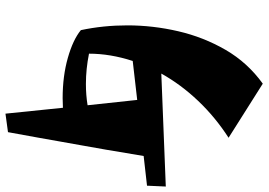

<svg xmlns="http://www.w3.org/2000/svg" viewBox="-156 -584 958 685"><g transform="rotate(90 322.5 -241.0)"><path d="M385 218 364 13Q356 13 347 13.5Q338 14 330 14Q251 14 186 -4.5Q121 -23 87 -51Q70 -131 70 -217Q70 -308 91 -398.5Q112 -489 157.5 -567.5Q203 -646 278 -700L471 -578Q398 -531 339.5 -469.5Q281 -408 242 -338L645 -354L642 -287L536 -275Q523 -196 514 -143.5Q505 -91 498 -53Q491 -15 485 20Q479 55 471 99Q463 143 451 209ZM279 -69Q319 -69 355 -75L336 -252L197 -236Q171 -156 171 -80Q226 -69 279 -69Z"/></g></svg>

Font: Joti One
Style: Regular
Weight: 400
Designer: Eduardo Rodriguez Tunni
Foundry: Eduardo Rodriguez Tunni
Version: Version 1.002; ttfautohint (v1.8.4.7-5d5b);gftools[0.9.24]